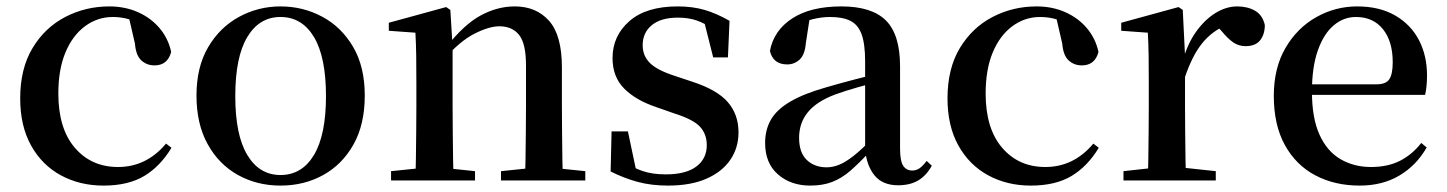

<svg xmlns="http://www.w3.org/2000/svg" viewBox="-20 -563 4513 599"><path d="M303 16Q229 16 170 -16Q111 -48 77 -109Q43 -170 43 -256Q43 -349 81.5 -413Q120 -477 183.5 -510Q247 -543 321 -543Q370 -543 410.5 -525Q451 -507 478 -475Q505 -443 514 -401Q503 -359 462 -359Q438 -359 421 -374.5Q404 -390 401 -427L380 -518L440 -476Q411 -494 385.5 -502Q360 -510 332 -510Q284 -510 245 -481Q206 -452 184 -399Q162 -346 162 -271Q162 -162 213.5 -102Q265 -42 348 -42Q393 -42 430.5 -60.5Q468 -79 498 -115L515 -102Q480 -44 430 -14Q380 16 303 16Z M855 16Q782 16 722.5 -17Q663 -50 628 -113Q593 -176 593 -265Q593 -354 629.5 -416Q666 -478 726 -510.5Q786 -543 855 -543Q925 -543 985 -511Q1045 -479 1081.5 -417Q1118 -355 1118 -265Q1118 -175 1083 -112.5Q1048 -50 988.5 -17Q929 16 855 16ZM855 -17Q922 -17 959.5 -79.5Q997 -142 997 -263Q997 -385 959.5 -447.5Q922 -510 855 -510Q789 -510 751.5 -447.5Q714 -385 714 -263Q714 -142 751.5 -79.5Q789 -17 855 -17Z M1200 0V-29L1307 -40H1357L1462 -29V0ZM1276 0Q1277 -25 1277.5 -66.5Q1278 -108 1278.5 -153Q1279 -198 1279 -232V-301Q1279 -352 1278.5 -388.5Q1278 -425 1276 -461L1193 -467V-492L1372 -541L1385 -532L1392 -417V-415V-232Q1392 -198 1392.5 -153Q1393 -108 1393.5 -66.5Q1394 -25 1395 0ZM1543 0V-29L1649 -40H1699L1806 -29V0ZM1618 0Q1619 -25 1619.5 -66Q1620 -107 1620.5 -152Q1621 -197 1621 -232V-359Q1621 -427 1599.5 -454Q1578 -481 1538 -481Q1506 -481 1460.5 -458Q1415 -435 1366 -379L1359 -417H1373Q1428 -487 1480 -515Q1532 -543 1586 -543Q1653 -543 1693 -498Q1733 -453 1733 -353V-232Q1733 -197 1733.5 -152Q1734 -107 1734.5 -66Q1735 -25 1736 0Z M2064 16Q2012 16 1969.5 4.5Q1927 -7 1885 -28L1888 -153H1939L1967 -20L1924 -24V-60Q1954 -40 1984.5 -29.5Q2015 -19 2057 -19Q2120 -19 2152.5 -43.5Q2185 -68 2185 -110Q2185 -145 2163.5 -168Q2142 -191 2081 -210L2027 -229Q1964 -250 1927.5 -286.5Q1891 -323 1891 -382Q1891 -451 1943.5 -497Q1996 -543 2094 -543Q2141 -543 2178.5 -532Q2216 -521 2256 -498L2251 -384H2205L2173 -511L2210 -500V-469Q2180 -490 2154 -499Q2128 -508 2095 -508Q2042 -508 2013.5 -484.5Q1985 -461 1985 -422Q1985 -389 2007.5 -366.5Q2030 -344 2086 -326L2140 -308Q2217 -283 2250.5 -244.5Q2284 -206 2284 -150Q2284 -102 2258.5 -64.5Q2233 -27 2184 -5.5Q2135 16 2064 16Z M2508 16Q2447 16 2407 -19Q2367 -54 2367 -117Q2367 -158 2385 -189.5Q2403 -221 2445.5 -246Q2488 -271 2559 -291Q2600 -303 2648 -315.5Q2696 -328 2736 -337V-312Q2696 -302 2655.5 -290.5Q2615 -279 2585 -268Q2527 -246 2500 -212.5Q2473 -179 2473 -133Q2473 -87 2497 -64Q2521 -41 2559 -41Q2578 -41 2598 -49Q2618 -57 2644 -77.5Q2670 -98 2705 -135L2718 -84H2688Q2658 -52 2632 -29.5Q2606 -7 2576.5 4.5Q2547 16 2508 16ZM2782 15Q2734 15 2709 -15Q2684 -45 2679 -96V-99V-372Q2679 -426 2668 -456Q2657 -486 2633 -498Q2609 -510 2570 -510Q2543 -510 2515 -503Q2487 -496 2452 -480L2506 -506L2494 -428Q2491 -392 2474.5 -377Q2458 -362 2436 -362Q2392 -362 2382 -404Q2394 -468 2451.5 -505.5Q2509 -543 2605 -543Q2700 -543 2744 -499Q2788 -455 2788 -356V-100Q2788 -60 2798 -45.5Q2808 -31 2826 -31Q2838 -31 2848 -37.5Q2858 -44 2871 -61L2887 -46Q2870 -15 2844.5 0Q2819 15 2782 15Z M3196 16Q3122 16 3063 -16Q3004 -48 2970 -109Q2936 -170 2936 -256Q2936 -349 2974.5 -413Q3013 -477 3076.5 -510Q3140 -543 3214 -543Q3263 -543 3303.5 -525Q3344 -507 3371 -475Q3398 -443 3407 -401Q3396 -359 3355 -359Q3331 -359 3314 -374.5Q3297 -390 3294 -427L3273 -518L3333 -476Q3304 -494 3278.5 -502Q3253 -510 3225 -510Q3177 -510 3138 -481Q3099 -452 3077 -399Q3055 -346 3055 -271Q3055 -162 3106.5 -102Q3158 -42 3241 -42Q3286 -42 3323.5 -60.5Q3361 -79 3391 -115L3408 -102Q3373 -44 3323 -14Q3273 16 3196 16Z M3485 0V-29L3594 -41H3661L3773 -29V0ZM3561 0Q3562 -25 3562.5 -66.5Q3563 -108 3563.5 -153Q3564 -198 3564 -232V-301Q3564 -352 3563.5 -388.5Q3563 -425 3561 -461L3478 -467V-492L3657 -541L3670 -532L3677 -390V-389V-232Q3677 -198 3677.5 -153Q3678 -108 3678.5 -66.5Q3679 -25 3680 0ZM3676 -320 3648 -377H3671Q3686 -429 3713 -466Q3740 -503 3773 -523Q3806 -543 3840 -543Q3872 -543 3895.5 -529.5Q3919 -516 3926 -485Q3926 -456 3911.5 -437.5Q3897 -419 3866 -419Q3844 -419 3827 -431Q3810 -443 3792 -465L3769 -490L3809 -486Q3762 -467 3730.5 -428Q3699 -389 3676 -320Z M4222 16Q4144 16 4083.5 -16Q4023 -48 3988.5 -110.5Q3954 -173 3954 -264Q3954 -351 3990.5 -413.5Q4027 -476 4086.5 -509.5Q4146 -543 4214 -543Q4284 -543 4333 -514.5Q4382 -486 4407 -437.5Q4432 -389 4432 -328Q4432 -292 4426 -267H4004V-300H4275Q4304 -300 4314.5 -316Q4325 -332 4325 -369Q4325 -434 4294.5 -472Q4264 -510 4210 -510Q4172 -510 4141 -484Q4110 -458 4091.5 -406Q4073 -354 4073 -277Q4073 -195 4096.5 -143Q4120 -91 4162 -66.5Q4204 -42 4257 -42Q4310 -42 4348 -61.5Q4386 -81 4414 -117L4431 -103Q4399 -47 4346 -15.5Q4293 16 4222 16Z"/></svg>

Font: Noto Serif JP ExtraLight SemiBold
Style: Regular
Weight: 600
Version: Version 2.003-H1;hotconv 1.1.1;makeotfexe 2.6.0